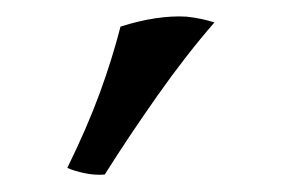

<svg xmlns="http://www.w3.org/2000/svg" viewBox="-20 -741 340 231"><path d="M106 -531Q95 -530 82.5 -532.5Q70 -535 61 -539Q85 -588 100 -629Q115 -670 125 -709Q147 -716 167 -719Q187 -722 204 -721Q214 -720 223 -718Q232 -716 238 -714Q204 -675 169.5 -626Q135 -577 106 -531Z"/></svg>

Font: Vollkorn Medium
Style: Regular
Weight: 500
Designer: Friedrich Althausen
Foundry: Friedrich Althausen
Version: Version 5.000